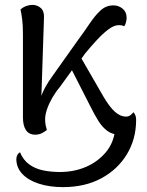

<svg xmlns="http://www.w3.org/2000/svg" viewBox="-20 -540 601 787"><path d="M527 -80Q530 -77 534 -69Q538 -61 538 -49Q538 30 500 92.5Q462 155 395 191Q328 227 238 227Q183 227 139.5 213Q96 199 71.5 173Q47 147 47 112Q47 104 50.5 96.5Q54 89 62 84Q75 116 100 134Q125 152 157.5 158.5Q190 165 225 165Q284 165 332.5 144Q381 123 413.5 84.5Q446 46 452 -9L508 2Q503 7 493 9.5Q483 12 470 12Q441 12 420 -3.5Q399 -19 383.5 -44Q368 -69 354 -97L275 -252L225 -183Q208 -163 194.5 -139.5Q181 -116 173 -93Q165 -70 165 -51Q165 -37 167 -27.5Q169 -18 172 -7Q163 0 151.5 6Q140 12 124 12Q99 12 86.5 -6.5Q74 -25 74 -59V-399Q74 -436 71 -460Q68 -484 64 -501Q75 -511 88 -515.5Q101 -520 113 -520Q133 -520 148 -506.5Q163 -493 160 -458L149 -127L145 -133Q153 -160 166.5 -184Q180 -208 192 -224L297 -372Q325 -410 347.5 -443.5Q370 -477 392.5 -497.5Q415 -518 445 -518Q466 -518 482.5 -504.5Q499 -491 499 -467Q499 -459 496.5 -449Q494 -439 489 -432Q484 -435 479 -436Q474 -437 467 -437Q448 -437 425 -420Q402 -403 377.5 -376.5Q353 -350 329 -321L314 -300L404 -144Q430 -100 452 -81Q474 -62 496 -62Q508 -62 515.5 -68.5Q523 -75 527 -80Z"/></svg>

Font: Arima Thin Medium
Style: Regular
Weight: 500
Version: Version 1.100